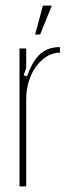

<svg xmlns="http://www.w3.org/2000/svg" viewBox="-20 -669 255 689"><path d="M74 -495V-425L65 -399L77 -395Q97 -451 124.5 -475.5Q152 -500 195 -500V-480Q170 -480 148 -466.5Q126 -453 109.5 -430.5Q93 -408 83.5 -377.5Q74 -347 74 -312V0H50V-495ZM106 -545 134 -649H166L124 -545Z"/></svg>

Font: Moniqa Thin Paragraph
Style: Regular
Weight: 100
Designer: Rajesh Rajput
Foundry: Rajesh Rajput
Version: Version 1.000